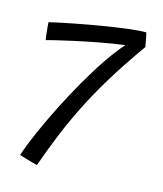

<svg xmlns="http://www.w3.org/2000/svg" viewBox="-105 -761 716 845"><g transform="rotate(15 253.0 -339.0)"><path d="M143 5.5Q135.5 4 122.8 0.5Q110 -3 96.8 -7Q83.5 -11 73.2 -14Q63 -17 60 -18.5Q77 -69 104.5 -131.5Q132 -194 166 -261.2Q200 -328.5 237.2 -393.2Q274.5 -458 311.8 -513Q349 -568 382.5 -605Q323 -597 264.2 -585.8Q205.5 -574.5 156.5 -563.8Q107.5 -553 75.5 -545.2Q43.5 -537.5 38 -535.5Q37 -540 35.5 -551Q34 -562 32.8 -574.8Q31.5 -587.5 30.5 -598.5Q29.5 -609.5 29.5 -615Q81.5 -627 142.2 -638.8Q203 -650.5 263 -660.5Q323 -670.5 373.8 -676.8Q424.5 -683 456.5 -683Q458 -678.5 460 -669.8Q462 -661 463.8 -651Q465.5 -641 467.2 -632.2Q469 -623.5 469.5 -619.5Q398 -519 347.5 -435.5Q297 -352 260.8 -278.5Q224.5 -205 196.5 -135.8Q168.5 -66.5 143 5.5Z"/></g></svg>

Font: Grandstander Thin Light
Style: Regular
Weight: 300
Version: Version 1.200